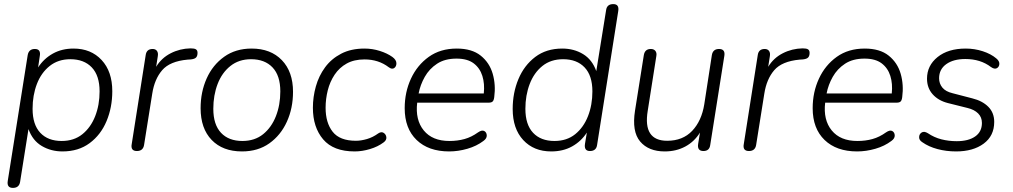

<svg xmlns="http://www.w3.org/2000/svg" viewBox="-20 -731 4943 937"><path d="M43 186Q12 186 18 151L115 -461Q120 -492 150 -492Q181 -492 174 -456L166 -402Q194 -445 238 -469.5Q282 -494 339 -494Q424 -494 476 -438Q528 -382 528 -286Q528 -207 500 -140Q472 -73 417.5 -32.5Q363 8 285 8Q229 8 184 -18.5Q139 -45 119 -101L78 157Q73 186 43 186ZM281 -43Q341 -43 382 -76Q423 -109 444.5 -164Q466 -219 466 -285Q466 -362 428 -402Q390 -442 323 -442Q264 -442 222.5 -409Q181 -376 160 -321Q139 -266 139 -200Q139 -123 176.5 -83Q214 -43 281 -43Z M648 6Q616 6 623 -29L691 -462Q695 -492 725 -492Q739 -492 746 -482.5Q753 -473 750 -456L742 -405Q768 -448 813 -471Q858 -494 910 -495Q929 -495 936.5 -490Q944 -485 944 -473Q944 -458 937 -450.5Q930 -443 911 -441L895 -440Q809 -432 771.5 -388.5Q734 -345 723 -274L683 -23Q678 6 648 6Z M1161 8Q1067 8 1013 -48Q959 -104 959 -203Q959 -282 988.5 -348Q1018 -414 1074 -454Q1130 -494 1208 -494Q1301 -494 1355.5 -437.5Q1410 -381 1410 -283Q1410 -203 1380 -137Q1350 -71 1294.5 -31.5Q1239 8 1161 8ZM1163 -43Q1223 -43 1264 -76Q1305 -109 1326.5 -164Q1348 -219 1348 -285Q1348 -362 1310 -402Q1272 -442 1205 -442Q1146 -442 1104.5 -409Q1063 -376 1042 -321Q1021 -266 1021 -200Q1021 -123 1058.5 -83Q1096 -43 1163 -43Z M1711 8Q1607 8 1557 -51Q1507 -110 1507 -205Q1507 -258 1521.5 -309.5Q1536 -361 1566.5 -402.5Q1597 -444 1645 -469Q1693 -494 1759 -494Q1797 -494 1833.5 -482.5Q1870 -471 1895 -453Q1914 -439 1914.5 -423Q1915 -407 1904 -399Q1893 -391 1877 -403Q1827 -441 1759 -441Q1708 -441 1672 -421Q1636 -401 1613 -366.5Q1590 -332 1579.5 -290Q1569 -248 1569 -205Q1569 -132 1603.5 -88Q1638 -44 1717 -44Q1742 -44 1771 -52.5Q1800 -61 1826 -80Q1841 -90 1852.5 -82.5Q1864 -75 1865.5 -61Q1867 -47 1852 -36Q1824 -15 1785.5 -3.5Q1747 8 1711 8Z M2172 8Q2071 8 2013 -48Q1955 -104 1955 -203Q1955 -281 1985.5 -347Q2016 -413 2072.5 -453.5Q2129 -494 2209 -494Q2283 -494 2326 -459.5Q2369 -425 2384.5 -371Q2400 -317 2392 -257Q2390 -241 2384 -235.5Q2378 -230 2365 -230H2016Q2006 -146 2048 -94.5Q2090 -43 2173 -43Q2213 -43 2247 -52.5Q2281 -62 2313 -85Q2332 -98 2343.5 -91.5Q2355 -85 2355.5 -70Q2356 -55 2339 -43Q2306 -18 2261 -5Q2216 8 2172 8ZM2208 -445Q2151 -445 2113 -420Q2075 -395 2053 -356Q2031 -317 2023 -275H2341Q2346 -322 2334 -360.5Q2322 -399 2291.5 -422Q2261 -445 2208 -445Z M2670 8Q2585 8 2533.5 -47.5Q2482 -103 2482 -199Q2482 -278 2510 -345Q2538 -412 2592 -453Q2646 -494 2724 -494Q2781 -494 2825.5 -467Q2870 -440 2890 -384L2938 -682Q2942 -711 2973 -711Q3003 -711 2997 -676L2894 -24Q2890 6 2859 6Q2829 6 2835 -30L2844 -84Q2816 -41 2772 -16.5Q2728 8 2670 8ZM2686 -43Q2746 -43 2787 -76Q2828 -109 2849.5 -164Q2871 -219 2871 -285Q2871 -362 2833 -402Q2795 -442 2728 -442Q2668 -442 2627 -409Q2586 -376 2565 -321Q2544 -266 2544 -200Q2544 -123 2581.5 -83Q2619 -43 2686 -43Z M3224 8Q3145 8 3104 -40.5Q3063 -89 3079 -191L3122 -462Q3127 -492 3156 -492Q3171 -492 3178.5 -482.5Q3186 -473 3183 -457L3141 -190Q3117 -44 3236 -44Q3312 -44 3358 -92.5Q3404 -141 3417 -222L3454 -462Q3459 -492 3489 -492Q3520 -492 3515 -459L3446 -23Q3442 6 3413 6Q3382 6 3387 -28L3396 -84Q3369 -40 3324.5 -16Q3280 8 3224 8Z M3635 6Q3603 6 3610 -29L3678 -462Q3682 -492 3712 -492Q3726 -492 3733 -482.5Q3740 -473 3737 -456L3729 -405Q3755 -448 3800 -471Q3845 -494 3897 -495Q3916 -495 3923.5 -490Q3931 -485 3931 -473Q3931 -458 3924 -450.5Q3917 -443 3898 -441L3882 -440Q3796 -432 3758.5 -388.5Q3721 -345 3710 -274L3670 -23Q3665 6 3635 6Z M4163 8Q4062 8 4004 -48Q3946 -104 3946 -203Q3946 -281 3976.5 -347Q4007 -413 4063.5 -453.5Q4120 -494 4200 -494Q4274 -494 4317 -459.5Q4360 -425 4375.5 -371Q4391 -317 4383 -257Q4381 -241 4375 -235.5Q4369 -230 4356 -230H4007Q3997 -146 4039 -94.5Q4081 -43 4164 -43Q4204 -43 4238 -52.5Q4272 -62 4304 -85Q4323 -98 4334.5 -91.5Q4346 -85 4346.5 -70Q4347 -55 4330 -43Q4297 -18 4252 -5Q4207 8 4163 8ZM4199 -445Q4142 -445 4104 -420Q4066 -395 4044 -356Q4022 -317 4014 -275H4332Q4337 -322 4325 -360.5Q4313 -399 4282.5 -422Q4252 -445 4199 -445Z M4646 8Q4598 8 4555 -3.5Q4512 -15 4481 -37Q4465 -47 4465.5 -62Q4466 -77 4478 -84.5Q4490 -92 4508 -81Q4539 -60 4574.5 -51Q4610 -42 4649 -42Q4706 -42 4739 -65Q4772 -88 4772 -131Q4772 -159 4753.5 -177.5Q4735 -196 4702 -204L4606 -228Q4559 -240 4531.5 -271Q4504 -302 4504 -347Q4504 -411 4555.5 -452.5Q4607 -494 4693 -494Q4736 -494 4776 -481Q4816 -468 4842 -446Q4858 -433 4857 -418.5Q4856 -404 4844.5 -398Q4833 -392 4816 -404Q4765 -443 4691 -443Q4633 -443 4598 -418Q4563 -393 4563 -349Q4563 -323 4579 -303.5Q4595 -284 4629 -276L4725 -251Q4774 -239 4803 -210Q4832 -181 4832 -136Q4832 -68 4780.5 -30Q4729 8 4646 8Z"/></svg>

Font: Nunito Light
Style: Italic
Weight: 300
Italic angle: -9°
Designer: Vernon Adams
Foundry: Vernon Adams
Version: Version 3.601; ttfautohint (v1.8.2.53-6de2)